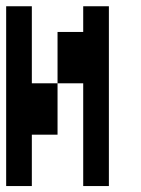

<svg xmlns="http://www.w3.org/2000/svg" viewBox="-20 -687 457 623"><path d="M0 -83.3V-666.7H83.3V-416.7H166.7V-250H83.3V-83.3ZM166.7 -416.7V-583.3H250V-666.7H333.3V-83.3H250V-416.7Z"/></svg>

Font: Galmuri11 Condensed
Style: Regular
Weight: 400
Width: 3
Designer: Lee Minseo (quiple)
Version: Version 2.399;hotconv 1.1.1;makeotfexe 2.6.0 DEVELOPMENT